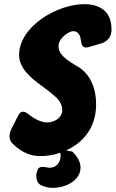

<svg xmlns="http://www.w3.org/2000/svg" viewBox="-20 -750 557 925"><path d="M43 -56C78 -21 123 2 171 2C207 2 240 -3 270 -14C273 -7 272 -3 272 1C272 34 250 58 221 58C216 58 212 58 209 57C199 55 191 54 185 54C168 54 161 62 157 82C154 89 155 92 155 99C155 112 160 133 177 142L187 146C202 152 218 155 233 155C305 155 368 114 368 58C368 32 355 6 328 -20C326 -20 320 -21 310 -23C307 -24 303 -24 299 -25C301 -26 304 -27 308 -30C392 -71 443 -147 443 -247C443 -359 387 -412 353 -430C305 -459 262 -484 262 -528C262 -568 314 -600 332 -600C359 -600 367 -578 370 -554C372 -532 380 -521 395 -521C398 -521 402 -522 407 -523L468 -541C495 -549 515 -571 516 -596L517 -597V-611C517 -699 456 -730 386 -730C256 -730 72 -623 72 -485C72 -422 128 -375 176 -340C203 -321 227 -302 248 -283C269 -264 280 -242 280 -219C280 -183 242 -160 207 -160C184 -160 149 -174 121 -197L117 -200C107 -208 98 -212 91 -212C82 -212 74 -206 68 -194L34 -127C29 -116 26 -106 26 -96C26 -91 24 -73 43 -56Z"/></svg>

Font: Bangerz
Style: Bold
Weight: 700
Designer: vernon adams
Foundry: Vernon Adams
Version: Version 2.10;December 28, 2023;FontCreator 13.0.0.2683 64-bi